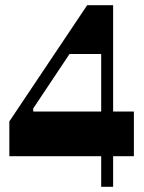

<svg xmlns="http://www.w3.org/2000/svg" viewBox="-20 -720 556 740"><path d="M370 0H416V-118H496V-290H416V-700H316L16 -252V-118H370ZM108 -290V-302L248 -512H370V-290Z"/></svg>

Font: Ribes
Style: Bold
Weight: 900
Designer: Luigi Gorlero
Foundry: Collletttivo
Version: Version 2.100;Glyphs 3.1.2 (3151)